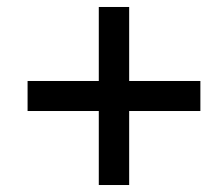

<svg xmlns="http://www.w3.org/2000/svg" viewBox="-20 -600 631 550"><path d="M263 -70H350V-282H554V-368H350V-580H263V-368H59V-282H263Z"/></svg>

Font: Fixel Display 20240404 Medium
Style: Italic
Weight: 500
Italic angle: -10°
Designer: AlfaBravo + MacPaw
Foundry: Kyrylo Tkachov, Marchela Mozhyna, Serhii Makarenko, Maria Weinstein, Zakhar Kryvoshyya
Version: Version 1.211;Glyphs 3.2 (3225)